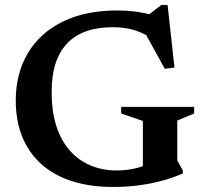

<svg xmlns="http://www.w3.org/2000/svg" viewBox="-20 -730 810 762"><path d="M683.5 -93.5 705.5 -53.5V-41.5Q667 -24.5 622.2 -12.5Q577.5 -0.5 529 5.8Q480.5 12 429 12Q337.5 12 265.8 -11Q194 -34 144.2 -78.5Q94.5 -123 68.5 -186.8Q42.5 -250.5 42.5 -332Q43 -439.5 90.8 -519.5Q138.5 -599.5 228.8 -644Q319 -688.5 446.5 -688.5Q484 -688.5 519 -683.8Q554 -679 596.5 -668L556.5 -661L620.5 -710.5H645L672.5 -462L634 -457L541.5 -625L594.5 -569.5Q555.5 -597 516.2 -609.5Q477 -622 428.5 -622Q368 -622 322.5 -606Q277 -590 246.5 -557.8Q216 -525.5 200.5 -478Q185 -430.5 185 -367.5Q184.5 -264 217.5 -194Q250.5 -124 309 -88.8Q367.5 -53.5 443 -53.5Q473.5 -53.5 502.5 -58.8Q531.5 -64 556.8 -74.5Q582 -85 600 -99.5L547 -23V-250L461 -279.5V-306H750.5V-279.5L683.5 -251.5Z"/></svg>

Font: Newsreader 16pt SemiBold
Style: Regular
Weight: 600
Designer: Hugues Gentile
Foundry: Production Type
Version: Version 1.003